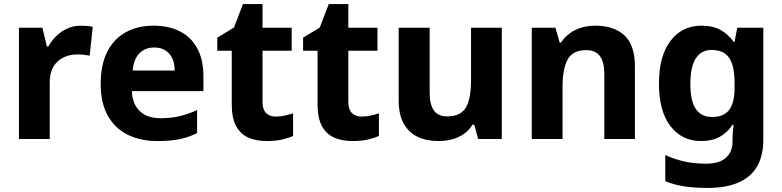

<svg xmlns="http://www.w3.org/2000/svg" viewBox="-20 -682 3838 942"><path d="M375 -556Q390 -556 407.5 -554.5Q425 -553 435 -550L420 -409Q409 -411 394 -413Q379 -415 358 -415Q335 -415 311.5 -408Q288 -401 268 -385Q248 -369 236 -343Q224 -317 224 -277V0H73V-546H188L210 -454H217Q233 -483 257 -506Q281 -529 311 -542.5Q341 -556 375 -556Z M733 -556Q809 -556 864 -527.5Q919 -499 948.5 -443.5Q978 -388 978 -308V-235H627Q629 -173 665 -137.5Q701 -102 768 -102Q819 -102 861 -112Q903 -122 947 -142V-29Q907 -9 862.5 0.5Q818 10 752 10Q671 10 608.5 -20Q546 -50 510 -112.5Q474 -175 474 -269Q474 -365 506.5 -428.5Q539 -492 597.5 -524Q656 -556 733 -556ZM737 -449Q692 -449 664 -420.5Q636 -392 631 -336H837Q837 -369 826 -394Q815 -419 792.5 -434Q770 -449 737 -449Z M1333 -110Q1356 -110 1377.5 -115Q1399 -120 1418 -126V-15Q1394 -4 1362.5 3Q1331 10 1288 10Q1239 10 1200.5 -6Q1162 -22 1139.5 -61.5Q1117 -101 1117 -172V-433H1046V-497L1128 -547L1172 -662H1268V-546H1411V-433H1268V-181Q1268 -145 1285.5 -127.5Q1303 -110 1333 -110Z M1754 -110Q1777 -110 1798.5 -115Q1820 -120 1839 -126V-15Q1815 -4 1783.5 3Q1752 10 1709 10Q1660 10 1621.5 -6Q1583 -22 1560.5 -61.5Q1538 -101 1538 -172V-433H1467V-497L1549 -547L1593 -662H1689V-546H1832V-433H1689V-181Q1689 -145 1706.5 -127.5Q1724 -110 1754 -110Z M2442 -546V0H2326L2307 -70H2298Q2281 -42 2254.5 -24Q2228 -6 2196.5 2Q2165 10 2130 10Q2072 10 2028.5 -11Q1985 -32 1960.5 -76Q1936 -120 1936 -190V-546H2088V-228Q2088 -170 2108.5 -140.5Q2129 -111 2174 -111Q2220 -111 2245.5 -131.5Q2271 -152 2281 -192Q2291 -232 2291 -290V-546Z M2901 -556Q2991 -556 3043 -509Q3095 -462 3095 -356V0H2945V-318Q2945 -377 2923.5 -406.5Q2902 -436 2857 -436Q2789 -436 2764.5 -389.5Q2740 -343 2740 -256V0H2589V-546H2705L2726 -473H2732Q2750 -500 2775.5 -518.5Q2801 -537 2832.5 -546.5Q2864 -556 2901 -556Z M3421 -556Q3478 -556 3516 -534.5Q3554 -513 3579 -477H3584L3597 -546H3725V4Q3725 81 3695 133.5Q3665 186 3604.5 213Q3544 240 3451 240Q3388 240 3338 232.5Q3288 225 3244 207V79Q3289 99 3336.5 110Q3384 121 3446 121Q3509 121 3541.5 92Q3574 63 3574 12V-3Q3574 -15 3575.5 -35Q3577 -55 3579 -70H3574Q3551 -34 3513.5 -12Q3476 10 3420 10Q3326 10 3269.5 -63Q3213 -136 3213 -272Q3213 -408 3270 -482Q3327 -556 3421 -556ZM3470 -437Q3437 -437 3413.5 -418Q3390 -399 3378.5 -362Q3367 -325 3367 -270Q3367 -188 3393.5 -148Q3420 -108 3473 -108Q3503 -108 3524 -117Q3545 -126 3558 -143.5Q3571 -161 3577.5 -188Q3584 -215 3584 -252V-274Q3584 -329 3573 -365Q3562 -401 3537 -419Q3512 -437 3470 -437Z"/></svg>

Font: Noto Sans Lao
Style: Bold
Weight: 700
Designer: Monotype Design Team
Foundry: Monotype Imaging Inc.
Version: Version 2.003